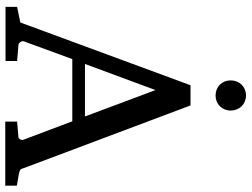

<svg xmlns="http://www.w3.org/2000/svg" viewBox="-130 -804 934 713"><g transform="rotate(90 336.5 -447.0)"><path d="M314 -558 412 -296H217ZM431 0H669V-43L624 -51C609 -54 607 -57 603 -71L371 -688H296L63 -56L5 -44V-1H206V-44L147 -49C139 -49 130 -61 133 -69L199 -249H430L499 -66C501 -60 495 -49 489 -49L431 -44ZM334 -894C302 -894 278 -870 278 -837C278 -805 302 -781 334 -781C366 -781 390 -805 390 -837C390 -870 366 -894 334 -894Z"/></g></svg>

Font: Veleka
Style: Regular
Weight: 400
Designer: Stefan Peev, Context Ltd, 2016; SIL International, 1997-2014.
Foundry: Stefan Peev, Context Ltd, 2016
Version: Version 1.000